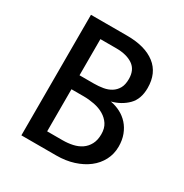

<svg xmlns="http://www.w3.org/2000/svg" viewBox="-149 -749 835 869"><g transform="rotate(30 268.5 -315.0)"><path d="M269 -630Q363 -630 415.5 -589.5Q468 -549 468 -471Q468 -413 435.5 -380.5Q403 -348 354 -335Q382 -330 406 -317.5Q430 -305 448 -285Q466 -265 476.5 -237.5Q487 -210 487 -176Q487 -137 470 -104.5Q453 -72 423 -49Q393 -26 352 -13Q311 0 262 0H80V-630ZM172 -367H247Q272 -367 295 -371Q318 -375 335.5 -386Q353 -397 363.5 -415.5Q374 -434 374 -464Q374 -512 341.5 -534Q309 -556 255 -556H172ZM172 -74H252Q280 -74 305 -79.5Q330 -85 349 -98Q368 -111 379.5 -132.5Q391 -154 391 -185Q391 -216 377.5 -236.5Q364 -257 342 -270Q320 -283 292 -288.5Q264 -294 236 -294H172Z"/></g></svg>

Font: Mukta
Style: Regular
Weight: 400
Designer: Girish Dalvi and Yashodeep Gholap
Foundry: Ek Type
Version: Version 2.538;PS 1.001;hotconv 16.6.51;makeotf.lib2.5.65220;